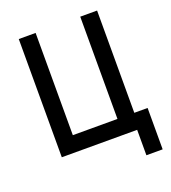

<svg xmlns="http://www.w3.org/2000/svg" viewBox="-169 -925 1088 1221"><g transform="rotate(-20 375.0 -314.0)"><path d="M100 -800H214V-108H516V-800H630V-108H720V172H610V0H100Z"/></g></svg>

Font: Martian Mono Custom sWd Rg
Style: Regular
Weight: 400
Width: 6
Monospace: yes
Designer: Alex Havermale
Foundry: Evil Martians
Version: Version 1.000